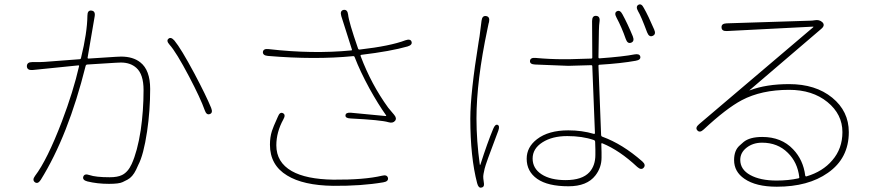

<svg xmlns="http://www.w3.org/2000/svg" viewBox="-20 -819 4040 872"><path d="M165 -2Q152 18 139 9Q125 -1 139 -20Q194 -92 261 -267Q313 -404 339 -518Q340 -523 335 -522L128 -501Q103 -499 102 -518Q102 -537 126 -537H159Q171 -537 183 -538L341 -550Q347 -550 348 -556Q376 -670 377 -748Q377 -773 395 -771Q414 -769 410 -745L378 -558Q377 -553 382 -553L506 -561Q518 -562 530 -562Q584 -562 617 -536Q662 -501 662 -415Q662 -316 648 -222Q632 -115 608 -70Q603 -59 598 -48Q582 -15 559 -3Q548 3 537 8Q521 16 475 16Q422 16 377 5Q354 -1 358 -16Q363 -32 386 -24Q415 -14 478 -14Q514 -14 534 -24Q561 -37 578 -74Q604 -131 619 -227Q632 -316 632 -410Q632 -482 599 -511Q572 -535 529 -535Q517 -535 505 -534L377 -526Q371 -526 369 -520Q290 -203 165 -2ZM933 -301Q918 -295 910 -318Q891 -372 839 -471Q780 -583 750 -616Q734 -634 745 -643Q756 -653 772 -635Q802 -599 863 -485Q916 -385 939 -329Q948 -306 933 -301Z M1493 25Q1357 23 1284 -22Q1206 -69 1206 -162Q1206 -196 1215 -224Q1219 -236 1224 -248L1242 -289Q1251 -312 1265 -305Q1279 -298 1267 -277Q1235 -219 1235 -159Q1235 -82 1305 -42Q1370 -5 1494 -3Q1634 -2 1715 -21Q1738 -27 1742 -11Q1745 5 1721 9Q1622 26 1493 25ZM1774 -270Q1764 -258 1744 -264Q1711 -274 1572 -281Q1548 -282 1549 -295Q1550 -309 1574 -307L1731 -292Q1736 -292 1733 -296Q1698 -345 1658 -417Q1615 -496 1591 -559Q1589 -565 1583 -564Q1411 -547 1197 -565Q1173 -567 1174 -583Q1176 -599 1200 -596Q1400 -573 1575 -590Q1580 -590 1578 -595L1530 -746Q1523 -770 1540 -774Q1558 -777 1561 -753Q1564 -720 1606 -599Q1608 -593 1614 -594Q1753 -610 1821 -636Q1844 -644 1849 -630Q1854 -615 1831 -608Q1754 -586 1621 -570Q1616 -569 1618 -564Q1666 -436 1743 -330Q1750 -321 1758 -312L1769 -299Q1784 -282 1774 -270Z M2166 33Q2153 36 2147 13Q2116 -106 2116 -280Q2116 -395 2154 -630Q2156 -642 2158 -654L2167 -725Q2170 -749 2188 -746Q2206 -743 2201 -719L2199 -712Q2196 -700 2194 -688Q2144 -452 2144 -281Q2144 -180 2159 -72Q2160 -67 2162 -72Q2194 -172 2220 -234Q2229 -256 2240 -252Q2251 -247 2243 -225L2234 -201Q2186 -75 2181 -53Q2179 -41 2176 -29Q2174 -19 2175 -9Q2176 3 2178 15Q2180 31 2166 33ZM2562 27Q2468 27 2420 -6.5Q2372 -40 2372 -98Q2372 -151 2419 -187Q2471 -227 2561 -227Q2623 -227 2677 -211Q2682 -210 2682 -215L2670 -518Q2670 -523 2665 -523L2561 -520Q2548 -520 2535 -521L2410 -526Q2386 -527 2387 -542Q2388 -558 2412 -556Q2477 -550 2539 -550Q2551 -550 2563 -550L2665 -553Q2670 -553 2670 -558L2669 -723Q2669 -748 2687 -747Q2706 -746 2703 -722L2701 -704Q2700 -692 2700 -680L2698 -559Q2698 -554 2703 -554Q2812 -562 2862 -572Q2885 -576 2888 -562Q2891 -547 2867 -543Q2801 -531 2703 -525Q2698 -525 2698 -520L2710 -207Q2710 -200 2716 -198Q2807 -165 2897 -86Q2915 -70 2903 -57Q2892 -45 2874 -61Q2794 -136 2716 -168Q2711 -170 2711 -165L2712 -127Q2712 -115 2712 -103Q2712 -58 2684 -22Q2646 27 2562 27ZM2549 -1Q2624 -1 2657 -37Q2684 -67 2684 -116Q2684 -128 2684 -140L2683 -174Q2683 -181 2677 -183Q2625 -201 2556.5 -201Q2488 -201 2443.5 -172.5Q2399 -144 2399 -99Q2399 -54 2439.5 -27.5Q2480 -1 2549 -1ZM2846 -625Q2830 -619 2822 -642Q2804 -694 2780 -739Q2768 -761 2782 -768Q2796 -775 2807 -754Q2830 -712 2854 -654Q2863 -631 2846 -625ZM2944 -656Q2928 -649 2919 -672Q2891 -747 2878 -768Q2866 -789 2879 -797Q2893 -805 2904 -783Q2924 -748 2951 -685Q2961 -663 2944 -656Z M3508 29Q3413 29 3361 -7Q3314 -39 3314 -92Q3314 -136 3339 -158Q3348 -166 3357 -174Q3385 -197 3442 -197Q3529 -197 3582 -141Q3628 -93 3637 -22Q3638 -17 3643 -18Q3717 -40 3760 -91Q3806 -144 3806 -219Q3806 -300 3738 -355.5Q3670 -411 3564 -411Q3438 -411 3349 -364Q3279 -327 3176 -231Q3158 -214 3147 -227Q3136 -239 3155 -255L3673 -695Q3677 -698 3672 -698L3281 -678Q3257 -677 3257 -695Q3256 -712 3280 -713L3658 -725Q3669 -725 3680 -727Q3701 -731 3715 -718Q3729 -704 3710 -688L3385 -410Q3381 -407 3386 -409Q3460 -437 3564 -437Q3684 -437 3759.5 -375.5Q3835 -314 3835 -219Q3835 -100 3740 -34Q3651 29 3508 29ZM3507 1Q3561 1 3606 -9Q3611 -10 3610 -15Q3602 -82 3558 -125Q3512 -171 3441 -171Q3400 -171 3371 -148.5Q3342 -126 3342 -93Q3342 -49 3387.5 -24Q3433 1 3507 1Z"/></svg>

Font: Resource Han Rounded KR ExtraLight
Style: Regular
Weight: 250
Designer: Cyano Hao (round all glyphs); Ryoko NISHIZUKA 西塚涼子 (kana, bopomofo & ideographs); Paul D. Hunt (Latin, Greek & Cyrillic)
Foundry: Cyano Hao
Version: 0.990